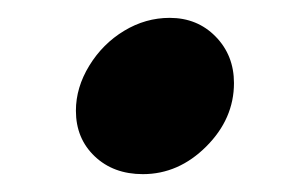

<svg xmlns="http://www.w3.org/2000/svg" viewBox="-20 -406 325 215"><path d="M65 -282Q65 -308 80 -332.5Q95 -357 119 -371.5Q143 -386 170 -386Q201 -386 221.5 -365Q242 -344 242 -313Q242 -273 211 -242Q180 -211 140 -211Q107 -211 86 -231Q65 -251 65 -282Z"/></svg>

Font: KoHo
Style: Bold Italic
Weight: 700
Italic angle: -10°
Version: Version 1.000; ttfautohint (v1.6)